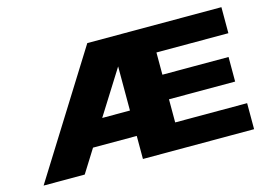

<svg xmlns="http://www.w3.org/2000/svg" viewBox="-90 -850 1436 1026"><g transform="rotate(-15 627.5 -337.5)"><path d="M35.5 0 458 -675H1200V-531H802V-408H1168V-272H802V-144H1200V0H585V-127.5H343L263 0ZM431.5 -268H585V-512Z"/></g></svg>

Font: Anybody ExtraExpanded ExtraBold
Style: Regular
Weight: 800
Width: 8
Designer: Tyler Finck
Foundry: Etcetera Type Company
Version: Version 1.010; ttfautohint (v1.8.3) -l 8 -r 50 -G 200 -x 14 